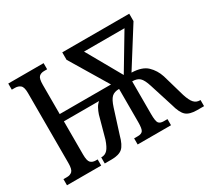

<svg xmlns="http://www.w3.org/2000/svg" viewBox="-140 -940 1267 1167"><g transform="rotate(-30 494.0 -357.0)"><path d="M26 0V-43H51Q74 -43 87.5 -56Q101 -69 101 -113V-604Q101 -646 86 -658.5Q71 -671 48 -671H26V-714H274V-671H253Q230 -671 217 -658.5Q204 -646 204 -602V-397H564L405 -662V-714H875V-662L708 -397Q781 -395 816 -361.5Q851 -328 867 -279L912 -123Q926 -79 942.5 -61Q959 -43 984 -43H988V0H939Q887 0 862.5 -21.5Q838 -43 822 -104L770 -268Q755 -316 737 -332.5Q719 -349 685 -349V-119Q685 -69 695 -56Q705 -43 730 -43H756V0H522V-43H549Q573 -43 583 -56Q593 -69 593 -117V-349Q559 -349 541 -332Q523 -315 508 -268L456 -104Q440 -43 415.5 -21.5Q391 0 338 0H291V-43H295Q319 -43 335.5 -61Q352 -79 367 -123L409 -276Q416 -297 426 -315.5Q436 -334 451 -346H204V-113Q204 -69 217 -56Q230 -43 253 -43H266V0ZM660 -408 806 -652H522Z"/></g></svg>

Font: Noto Serif ExtraCondensed Medium
Style: Regular
Weight: 500
Width: 2
Designer: Monotype Design Team
Foundry: Monotype Imaging Inc.
Version: Version 2.015